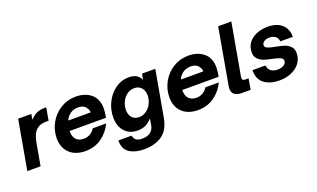

<svg xmlns="http://www.w3.org/2000/svg" viewBox="-95 -1311 3414 2068"><g transform="rotate(-20 1612.0 -276.5)"><path d="M8 0 108 -564H259L248 -500Q285 -542 324.5 -559Q364 -576 414 -576H434L409 -431H378Q312 -431 274 -399Q247 -377 230.5 -341Q214 -305 204 -249L160 0Z M426 -220Q426 -315 471.5 -397Q517 -479 596 -527.5Q675 -576 770 -576Q876 -576 944.5 -519.5Q1013 -463 1013 -350Q1012 -311 1001 -250H584V-241Q584 -183 614.5 -151Q645 -119 701 -119Q742 -119 775.5 -139.5Q809 -160 828 -192H982Q939 -102 859.5 -45Q780 12 671 12Q595 12 540 -17Q485 -46 455.5 -98.5Q426 -151 426 -220ZM866 -361Q865 -375 862.5 -385.5Q860 -396 852 -406Q840 -432 814.5 -445Q789 -458 755 -458Q686 -458 643 -412Q622 -394 609 -361Z M1042 25H1194Q1201 63 1225 79Q1249 95 1294 95Q1354 95 1388 67.5Q1422 40 1430 -5L1443 -82Q1405 -39 1366 -21.5Q1327 -4 1277 -4Q1184 -4 1129.5 -64.5Q1075 -125 1075 -224Q1075 -314 1114.5 -395Q1154 -476 1223.5 -526Q1293 -576 1378 -576Q1428 -576 1461 -558.5Q1494 -541 1516 -498L1528 -564H1680L1587 -42Q1563 96 1480.5 153Q1398 210 1274 210Q1172 210 1107 168.5Q1042 127 1042 25ZM1505 -325Q1505 -379 1475 -412.5Q1445 -446 1394 -446Q1347 -446 1310 -418.5Q1273 -391 1252 -346.5Q1231 -302 1231 -254Q1231 -200 1260 -167Q1289 -134 1340 -134Q1386 -134 1424 -161.5Q1462 -189 1483.5 -233Q1505 -277 1505 -325Z M1717 -220Q1717 -315 1762.5 -397Q1808 -479 1887 -527.5Q1966 -576 2061 -576Q2167 -576 2235.5 -519.5Q2304 -463 2304 -350Q2303 -311 2292 -250H1875V-241Q1875 -183 1905.5 -151Q1936 -119 1992 -119Q2033 -119 2066.5 -139.5Q2100 -160 2119 -192H2273Q2230 -102 2150.5 -45Q2071 12 1962 12Q1886 12 1831 -17Q1776 -46 1746.5 -98.5Q1717 -151 1717 -220ZM2157 -361Q2156 -375 2153.5 -385.5Q2151 -396 2143 -406Q2131 -432 2105.5 -445Q2080 -458 2046 -458Q1977 -458 1934 -412Q1913 -394 1900 -361Z M2468 0Q2413 0 2384.5 -22.5Q2356 -45 2356 -89Q2356 -107 2359 -118L2473 -763H2624L2518 -167Q2517 -162 2517 -153Q2517 -136 2526 -130Q2535 -124 2550 -124H2589L2568 0Z M2658 -192H2807Q2812 -149 2841.5 -127Q2871 -105 2916 -105Q2958 -105 2987.5 -123Q3017 -141 3017 -171Q3017 -196 2989 -208.5Q2961 -221 2903 -233Q2846 -244 2808 -257.5Q2770 -271 2743 -299Q2716 -327 2716 -374Q2716 -437 2750 -482.5Q2784 -528 2842 -552Q2900 -576 2971 -576Q3073 -576 3131.5 -525Q3190 -474 3190 -381H3047Q3042 -422 3015.5 -441Q2989 -460 2950 -460Q2912 -460 2887.5 -444Q2863 -428 2863 -403Q2863 -379 2891 -367Q2919 -355 2976 -345Q3035 -334 3074 -321.5Q3113 -309 3141 -280.5Q3169 -252 3169 -204Q3169 -139 3132.5 -90Q3096 -41 3033.5 -14.5Q2971 12 2897 12Q2793 12 2725.5 -36Q2658 -84 2658 -192Z"/></g></svg>

Font: Open Sauce One ExtraBold Italic
Style: Regular
Weight: 800
Italic angle: -10°
Designer: Alfredo Marco Pradil
Foundry: Creative Sauce Fz LLC
Version: Version 1.477